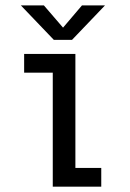

<svg xmlns="http://www.w3.org/2000/svg" viewBox="-20 -703 490 723"><path d="M263.9 -70.6H361.3V0H178.7V-429.4H70.9V-500H263.9ZM375.3 -682.6 251.3 -553H182.6L58.6 -682.6H145.3L217.4 -598.9L288.6 -682.6Z"/></svg>

Font: League Mono Thin Condensed
Style: Regular
Weight: 100
Width: 1
Designer: Tyler Finck
Foundry: The League of Moveable Type / Tyler Finck
Version: Version 2.300;RELEASE